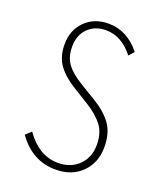

<svg xmlns="http://www.w3.org/2000/svg" viewBox="-139 -827 778 927"><g transform="rotate(20 250.0 -363.0)"><path d="M256.8 11.7Q136.7 11.7 60.5 -95.7L88.9 -122.1Q159.2 -22.5 256.8 -22.5Q322.3 -22.5 363.3 -63Q404.3 -103.5 404.3 -168Q404.3 -229.5 375.5 -267.1Q346.7 -304.7 293.9 -337.9L210 -389.6Q152.3 -424.8 122.1 -466.8Q91.8 -508.8 91.8 -572.3Q91.8 -645.5 138.7 -691.9Q185.5 -738.3 257.8 -738.3Q355.5 -738.3 422.9 -652.3L399.4 -626Q337.9 -704.1 257.8 -704.1Q201.2 -704.1 165.5 -668.5Q129.9 -632.8 129.9 -574.2Q129.9 -521.5 154.8 -486.8Q179.7 -452.1 236.3 -418L318.4 -368.2Q377 -333 409.7 -288.1Q442.4 -243.2 442.4 -169.9Q442.4 -90.8 391.6 -39.6Q340.8 11.7 256.8 11.7Z"/></g></svg>

Font: GenEi Gothic M ExtraLight
Style: Regular
Weight: 200
Designer: o_tamon (Modified); [Source Han Sans]
Ryoko NISHIZUKA  (kana & ideographs); Paul D. Hunt (Latin, Greek & Cyrillic); Wenl
Version: Version 1.1a;Original Version 1.004